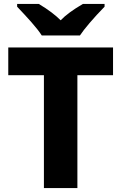

<svg xmlns="http://www.w3.org/2000/svg" viewBox="-20 -955 616 975"><path d="M192 -775H386C406 -806 456 -865 511 -921V-935H401C351 -906 313 -878 288 -852C263 -877 226 -906 177 -935H67V-921C116 -869 166 -816 192 -775ZM203 0H373V-573H554V-714H22V-573H203Z"/></svg>

Font: Kathrein 85 Heavy
Style: Regular
Weight: 900
Designer: Lazydogs Typefoundry, based on Open Sans by Ascender Corporation
Foundry: Lazydogs Typefoundry
Version: Version 1.003;PS 001.003;hotconv 1.0.88;makeotf.lib2.5.64775